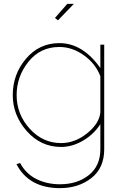

<svg xmlns="http://www.w3.org/2000/svg" viewBox="-20 -750 643 993"><path d="M296 10Q191 10 118.5 -72Q46 -154 46 -258Q46 -366 114.5 -446.5Q183 -527 287 -527Q408 -527 499 -398V-519H519V22Q519 119 452.5 171Q386 223 290 223Q130 223 65 99L84 93Q114 149 168.5 176Q223 203 290 203Q380 203 439.5 155.5Q499 108 499 22V-108Q466 -56 410 -23Q354 10 296 10ZM296 -10Q368 -10 431 -61Q494 -112 499 -169V-356Q474 -421 414 -464Q354 -507 287 -507Q188 -507 127 -430.5Q66 -354 66 -258Q66 -159 133.5 -84.5Q201 -10 296 -10ZM362 -730 280 -645 264 -657 328 -730Z"/></svg>

Font: Raleway
Style: Thin
Weight: 100
Designer: Matt McInerney, Pablo Impallari, Rodrigo Fuenzalida
Foundry: Matt McInerney, Pablo Impallari, Rodrigo Fuenzalida
Version: Version 3.000